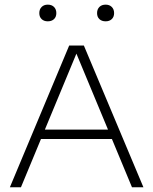

<svg xmlns="http://www.w3.org/2000/svg" viewBox="-20 -786 643 806"><path d="M21.5 0 270.5 -595H332L582 0H534L295.5 -573.5H306L68 0ZM139 -202.5 151 -242H451.5L463 -202.5ZM423.5 -696.5Q407 -696.5 397.2 -705.8Q387.5 -715 387.5 -731Q387.5 -747 397.2 -756.8Q407 -766.5 423.5 -766.5Q439.5 -766.5 449.2 -756.8Q459 -747 459 -731Q459 -715 449.2 -705.8Q439.5 -696.5 423.5 -696.5ZM180.5 -696.5Q164.5 -696.5 154.8 -705.8Q145 -715 145 -731Q145 -747 154.8 -756.8Q164.5 -766.5 180.5 -766.5Q197 -766.5 206.8 -756.8Q216.5 -747 216.5 -731Q216.5 -715 206.8 -705.8Q197 -696.5 180.5 -696.5Z"/></svg>

Font: Encode Sans SC SemiExpanded ExtraLight
Style: Regular
Weight: 250
Width: 6
Designer: Multiple Designers
Foundry: Impallari Type
Version: Version 3.002